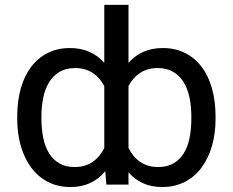

<svg xmlns="http://www.w3.org/2000/svg" viewBox="-20 -747 942 777"><path d="M852.3 -265.6Q852.3 -205.6 837.4 -155Q822.4 -104.4 794.7 -67.6Q767 -30.9 727.1 -10.5Q687.1 9.9 637.1 9.9Q593.8 9.9 559.7 -5.1Q525.6 -20.2 500 -49.7V0H410.5L405.9 -54.3Q380.3 -22.7 345.2 -6.4Q310 9.9 264.9 9.9Q214.8 9.9 174.9 -10.5Q134.9 -30.9 107.2 -67.6Q79.5 -104.4 64.6 -155Q49.7 -205.6 49.7 -265.6V-275.6Q49.7 -338.4 64.3 -389.6Q78.8 -440.7 106.4 -476.9Q133.9 -513.1 173.5 -532.8Q213.1 -552.6 262.8 -552.6Q307.2 -552.6 341.8 -537.3Q376.4 -522 402 -492.5V-727.3H500V-492.5Q525.6 -522 560.2 -537.3Q594.8 -552.6 639.2 -552.6Q688.9 -552.6 728.5 -532.8Q768.1 -513.1 795.6 -476.9Q823.2 -440.7 837.7 -389.6Q852.3 -338.4 852.3 -275.6ZM147.7 -265.6Q147.7 -224.8 155 -189.1Q162.3 -153.4 178.3 -127.3Q194.2 -101.2 219.8 -86.1Q245.4 -71 282 -71Q304.3 -71 322.4 -76.5Q340.6 -82 355.3 -92.2Q370 -102.3 381.6 -116.5Q393.1 -130.7 402 -148.1V-399.1Q393.1 -415.5 381.6 -428.8Q370 -442.1 355.5 -451.7Q340.9 -461.3 323.2 -466.4Q305.4 -471.6 284.1 -471.6Q247.2 -471.6 221.2 -456.3Q195.3 -441.1 179 -414.6Q162.6 -388.1 155.2 -352.5Q147.7 -316.8 147.7 -275.6ZM754.3 -275.6Q754.3 -316.8 746.8 -352.5Q739.3 -388.1 723 -414.6Q706.7 -441.1 680.8 -456.3Q654.8 -471.6 617.9 -471.6Q596.6 -471.6 578.8 -466.4Q561.1 -461.3 546.5 -451.7Q532 -442.1 520.4 -428.8Q508.9 -415.5 500 -399.1V-148.1Q508.9 -130.7 520.4 -116.5Q532 -102.3 546.7 -92.2Q561.4 -82 579.5 -76.5Q597.7 -71 620 -71Q657 -71 682.5 -86.1Q708.1 -101.2 724.1 -127.3Q740.1 -153.4 747.2 -189.1Q754.3 -224.8 754.3 -265.6Z"/></svg>

Font: Interop
Style: Regular
Weight: 400
Designer: Rasmus Andersson, Google, Jang Haemin
Foundry: jhaemin
Version: Version 1.008